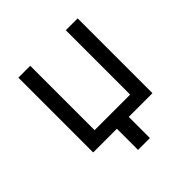

<svg xmlns="http://www.w3.org/2000/svg" viewBox="-181 -671 962 962"><g transform="rotate(-45 300.0 -190.0)"><path d="M258 150V0H90V-530H174V-74H426V-530H510V0H342V150Z"/></g></svg>

Font: Geist Mono
Style: Regular
Weight: 400
Monospace: yes
Designer: Basement.studio, Andrés Briganti, Mateo Zaragoza
Foundry: Basement.studio, Vercel, Andrés Briganti, Guido Ferreyra, Mateo Zaragoza
Version: Version 1.500; ttfautohint (v1.8.4.7-5d5b)